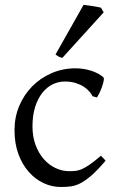

<svg xmlns="http://www.w3.org/2000/svg" viewBox="-20 -747 477 782"><path d="M410.2 -92.8Q378.4 -55.2 354.2 -33.9Q330.1 -12.7 309.6 -1.7Q289.1 9.3 269.5 12Q250 14.6 227.1 14.6Q191.4 14.6 157.5 -1.2Q123.5 -17.1 97.2 -46.9Q70.8 -76.7 54.9 -119.6Q39.1 -162.6 39.1 -216.8Q39.1 -269.5 58.3 -315.4Q77.6 -361.3 111.1 -395.3Q144.5 -429.2 189.9 -449Q235.4 -468.8 288.1 -468.8Q304.2 -468.8 321 -466.1Q337.9 -463.4 353.3 -458.3Q368.7 -453.1 381.6 -446Q394.5 -439 402.8 -430.2Q403.8 -424.3 401.4 -413.6Q398.9 -402.8 394.5 -390.9Q390.1 -378.9 384.8 -367.9Q379.4 -356.9 375 -350.1L356.9 -355Q353 -363.8 344.2 -374Q335.4 -384.3 321.5 -393.6Q307.6 -402.8 288.3 -408.9Q269 -415 244.1 -415Q218.3 -415 194.6 -403.6Q170.9 -392.1 152.6 -369.1Q134.3 -346.2 123.3 -312Q112.3 -277.8 112.3 -231.9Q112.3 -190.4 124.8 -156.7Q137.2 -123 158 -99.4Q178.7 -75.7 205.8 -62.7Q232.9 -49.8 262.2 -49.8Q275.9 -49.8 287.6 -51Q299.3 -52.2 313.2 -58.1Q327.1 -64 345.5 -76.7Q363.8 -89.4 391.1 -112.8ZM233.9 -511.2Q225.1 -513.2 218.5 -516.8Q211.9 -520.5 206.1 -524.9L320.3 -727.1Q326.2 -726.6 335.9 -725.3Q345.7 -724.1 356.2 -722.4Q366.7 -720.7 376.2 -719Q385.7 -717.3 391.1 -715.8L402.3 -696.8Z"/></svg>

Font: Akkhara
Style: Regular
Weight: 400
Designer: J. Victor Gaultney
Version: Version 1.00 June 13, 2006, initial release